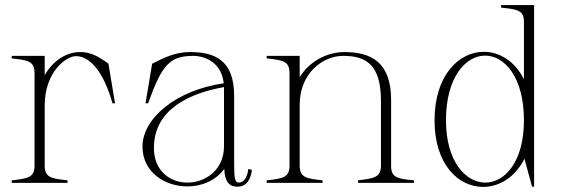

<svg xmlns="http://www.w3.org/2000/svg" viewBox="-20 -720 2218 756"><path d="M156 -69V-304C156 -439 242 -499 279 -499C333 -499 387 -440 423 -313H433L407 -469C365 -501 333 -515 296 -515C240 -515 189 -481 156 -424V-500H26V-490C92 -483 116 -479 116 -431V-69C116 -21 91 -17 26 -10V0H246V-10C181 -17 156 -21 156 -69Z M718 14C773 14 829 -8 863 -55C865 -2 884 15 915 15C951 15 967 -13 972 -51L958 -55C953 -19 939 -1 921 -1C904 -1 902 -20 902 -78V-342C902 -486 823 -515 727 -515C663 -515 614 -486 579 -469L553 -313H563C618 -465 647 -500 743 -500C771 -500 851 -485 861 -392C672 -365 541 -253 541 -143C541 -42 629 14 718 14ZM718 -1C651 -1 586 -46 586 -137C586 -292 731 -354 862 -377V-331V-144C862 -51 789 -1 718 -1Z M1520 -69V-327C1520 -478 1438 -515 1336 -515C1273 -515 1201 -483 1160 -416V-500H1030V-490C1096 -483 1120 -479 1120 -431V-69C1120 -21 1095 -17 1030 -10V0H1250V-10C1185 -17 1160 -21 1160 -69V-309C1161 -433 1252 -500 1331 -500C1418 -500 1480 -469 1480 -323V-69C1480 -22 1455 -18 1390 -10V0H1610V-10C1544 -16 1519 -21 1520 -69Z M1882 16C1945 16 2008 -21 2045 -95L2075 15H2083V-700H1953V-690C2020 -683 2044 -679 2043 -631V-408C2007 -480 1946 -516 1885 -516C1788 -516 1691 -425 1691 -246C1691 -71 1786 16 1882 16ZM1891 -1C1814 -1 1736 -84 1736 -246C1736 -415 1813 -501 1890 -501C1967 -501 2043 -416 2043 -246C2043 -82 1967 -1 1891 -1Z"/></svg>

Font: Sprat Condensed Thin
Style: Regular
Weight: 100
Width: 3
Designer: Ethan Nakache
Foundry: Collletttivo
Version: Version 2.000;Glyphs 3.2 (3217)